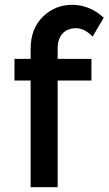

<svg xmlns="http://www.w3.org/2000/svg" viewBox="-20 -776 450 796"><path d="M219 -576V-532H359V-442H219V0H107V-442H40V-532H107V-573Q107 -657 157.5 -706.5Q208 -756 279.5 -756Q351 -756 410 -703L364 -624Q331 -659 295 -659Q259 -659 239 -636.5Q219 -614 219 -576Z"/></svg>

Font: Montreal
Style: Regular
Weight: 400
Designer: Julieta Ulanovsky, usr_local_share
Foundry: Julieta Ulanovsky, usr_local_share
Version: Version 2.001